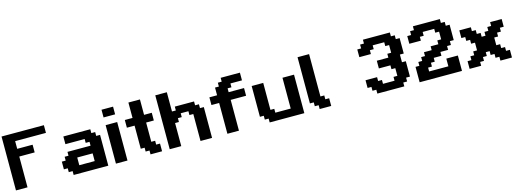

<svg xmlns="http://www.w3.org/2000/svg" viewBox="2 -1943 8174 3011"><g transform="rotate(-15 4088.5 -437.5)"><path d="M0 0H187.5V-500H437.5V-625H187.5V-750H687.5V-875H0Z M936.5 0H1499V-500H1436.5V-562.5H1374V-625H936.5V-500H1249V-437.5H1311.5V-375H936.5V-312.5H874V-250H811.5V-125H874V-62.5H936.5ZM1311.5 -125H1061.5V-250H1311.5Z M1623 0H1810.5V-625H1623ZM1623 -750H1810.5V-875H1623Z M2184.6 0H2372.1V-125H2309.6V-187.5H2247.1V-500H2372.1V-625H2247.1V-875H2059.6V-625H1934.6V-500H2059.6V-125H2122.1V-62.5H2184.6Z M2996.1 0H3183.6V-500H3121.1V-562.5H3058.6V-625H2746.1V-562.5H2683.6V-875H2496.1V0H2683.6V-375H2746.1V-437.5H2808.6V-500H2933.6V-437.5H2996.1Z M3432.6 0H3620.1V-500H3870.1V-625H3620.1V-687.5H3682.6V-750H3870.1V-875H3557.6V-812.5H3495.1V-750H3432.6V-625H3307.6V-500H3432.6Z M4119.1 0H4681.6V-625H4494.1V-125H4244.1V-187.5H4181.6V-625H3994.1V-125H4056.6V-62.5H4119.1Z M4930.7 0H5118.2V-125H5055.7V-187.5H4993.2V-875H4805.7V-125H4868.2V-62.5H4930.7Z M5867.2 0H6304.7V-62.5H6367.2V-125H6429.7V-375H6367.2V-500H6429.7V-750H6367.2V-812.5H6304.7V-875H5867.2V-812.5H5804.7V-750H5742.2V-625H5929.7V-687.5H5992.2V-750H6179.7V-687.5H6242.2V-562.5H6179.7V-500H5992.2V-375H6179.7V-312.5H6242.2V-187.5H6179.7V-125H5992.2V-187.5H5929.7V-250H5742.2V-125H5804.7V-62.5H5867.2Z M6553.7 0H7241.2V-250H7053.7V-125H6741.2V-187.5H6803.7V-250H6866.2V-312.5H6991.2V-375H7116.2V-437.5H7178.7V-500H7241.2V-750H7178.7V-812.5H7116.2V-875H6678.7V-812.5H6616.2V-750H6553.7V-625H6741.2V-687.5H6803.7V-750H6991.2V-687.5H7053.7V-562.5H6991.2V-500H6866.2V-437.5H6741.2V-375H6678.7V-312.5H6616.2V-250H6553.7Z M7865.2 0H8052.7V-125H7990.2V-187.5H7927.7V-250H7865.2V-375H7927.7V-437.5H7990.2V-500H8052.7V-625H7865.2V-562.5H7802.7V-500H7740.2V-437.5H7677.7V-500H7615.2V-562.5H7552.7V-625H7365.2V-500H7427.7V-437.5H7490.2V-375H7552.7V-250H7490.2V-187.5H7427.7V-125H7365.2V0H7552.7V-62.5H7615.2V-125H7677.7V-187.5H7740.2V-125H7802.7V-62.5H7865.2Z"/></g></svg>

Font: Faithful 32x
Style: Semibold
Weight: 400
Foundry: Faithful Resource Pack
Version: Version 1.0; January 27, 2023